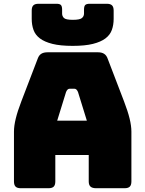

<svg xmlns="http://www.w3.org/2000/svg" viewBox="-20 -997 770 1017"><path d="M330 -510 283 -358H440L393 -510Q389 -519 384.5 -523Q380 -527 374 -527H349Q343 -527 338.5 -523Q334 -519 330 -510ZM273 -36Q273 -17 264.5 -8.5Q256 0 237 0H90Q71 0 62.5 -8.5Q54 -17 54 -36V-300Q54 -330 63.5 -369Q73 -408 93 -460L180 -687Q186 -704 198.5 -712Q211 -720 231 -720H500Q519 -720 531.5 -712Q544 -704 550 -687L637 -460Q657 -408 666.5 -369Q676 -330 676 -300V-36Q676 -17 667.5 -8.5Q659 0 640 0H489Q469 0 459.5 -8.5Q450 -17 450 -36V-176H273ZM582 -897Q582 -865 572.5 -838.5Q563 -812 538.5 -793.5Q514 -775 472 -764.5Q430 -754 365 -754Q300 -754 258 -764.5Q216 -775 191.5 -793.5Q167 -812 157.5 -838.5Q148 -865 148 -897V-941Q148 -960 156.5 -968.5Q165 -977 184 -977H280Q296 -977 302.5 -970.5Q309 -964 309 -946V-925Q309 -911 319 -901.5Q329 -892 366 -892Q403 -892 414 -901.5Q425 -911 425 -925V-946Q425 -964 431.5 -970.5Q438 -977 455 -977H546Q565 -977 573.5 -968.5Q582 -960 582 -941Z"/></svg>

Font: Bungee
Style: Regular
Weight: 400
Designer: David Jonathan Ross
Foundry: David Jonathan Ross
Version: Version 1.001;PS 1.0;hotconv 1.0.72;makeotf.lib2.5.5900